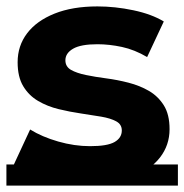

<svg xmlns="http://www.w3.org/2000/svg" viewBox="-22 -566 575 599"><path d="M253 8Q184 8 120.5 -8.5Q57 -25 20 -50L72 -162Q109 -139 159.5 -124.5Q210 -110 259 -110Q313 -110 335.5 -123Q358 -136 358 -159Q358 -178 340.5 -187.5Q323 -197 294 -202Q265 -207 230.5 -212Q196 -217 161 -225.5Q126 -234 97 -251Q68 -268 50.5 -297Q33 -326 33 -372Q33 -423 62.5 -462Q92 -501 148 -523.5Q204 -546 282 -546Q337 -546 394 -534Q451 -522 489 -499L437 -388Q398 -411 358.5 -419.5Q319 -428 282 -428Q230 -428 206 -414Q182 -400 182 -378Q182 -358 199.5 -348Q217 -338 246 -332Q275 -326 309.5 -321.5Q344 -317 379 -308Q414 -299 442.5 -282.5Q471 -266 489 -237.5Q507 -209 507 -163Q507 -113 477 -74.5Q447 -36 390.5 -14Q334 8 253 8ZM-2 -53H533V13H-2Z"/></svg>

Font: Montserrat Underline Thin
Style: Bold
Weight: 700
Version: Version 9.000